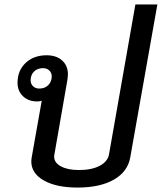

<svg xmlns="http://www.w3.org/2000/svg" viewBox="-20 -835 729 865"><path d="M689 -815 567 -127Q556 -62 493.5 -26Q431 10 329 10Q234 10 177.5 -22Q121 -54 121 -108Q121 -115 123 -127L168 -381Q158 -378 147 -378Q108 -378 83.5 -401.5Q59 -425 59 -462Q59 -517 95.5 -551.5Q132 -586 190 -586Q234 -586 260 -562.5Q286 -539 286 -500Q286 -493 284 -477L225 -139Q224 -136 224 -129Q224 -102 254.5 -85.5Q285 -69 336 -69Q393 -69 429 -88Q465 -107 471 -139L590 -815ZM213 -491Q213 -507 202 -517.5Q191 -528 174 -528Q149 -528 133.5 -513Q118 -498 118 -473Q118 -457 129 -446.5Q140 -436 157 -436Q182 -436 197.5 -451.5Q213 -467 213 -491Z"/></svg>

Font: Sarabun Medium
Style: Italic
Weight: 500
Italic angle: -10°
Designer: Suppakit Chalermlarp | Katatrad Co.,Ltd.
Foundry: Cadson Demak Co.,Ltd.
Version: Version 1.000; ttfautohint (v1.6)